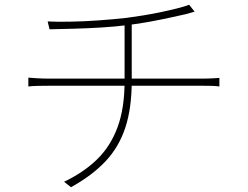

<svg xmlns="http://www.w3.org/2000/svg" viewBox="-20 -762 1040 806"><path d="M180 -672Q217 -670 274.5 -671Q332 -672 395 -676.5Q458 -681 511 -687Q541 -691 579 -697Q617 -703 655 -711Q693 -719 724.5 -727Q756 -735 774 -742L797 -713Q790 -711 781 -708.5Q772 -706 762 -703Q735 -697 694 -688Q653 -679 606.5 -670.5Q560 -662 518 -657Q463 -650 404.5 -646.5Q346 -643 290 -641.5Q234 -640 188 -639ZM249 1Q331 -38 387.5 -93Q444 -148 473.5 -228Q503 -308 503 -421Q503 -421 503 -455.5Q503 -490 503 -546Q503 -602 503 -668L533 -675Q533 -654 533 -622Q533 -590 533 -555Q533 -520 533 -489.5Q533 -459 533 -440Q533 -421 533 -421Q533 -309 506.5 -227.5Q480 -146 424 -86Q368 -26 278 24ZM99 -436Q112 -435 136 -433.5Q160 -432 182 -432Q196 -432 235 -432Q274 -432 329.5 -432Q385 -432 448 -432Q511 -432 574 -432Q637 -432 691 -432Q745 -432 783 -432Q821 -432 833 -432Q844 -432 856 -432.5Q868 -433 879.5 -433.5Q891 -434 901 -435V-399Q888 -401 869.5 -401.5Q851 -402 834 -402Q822 -402 784 -402Q746 -402 691.5 -402Q637 -402 574.5 -402Q512 -402 449 -402Q386 -402 330.5 -402Q275 -402 236.5 -402Q198 -402 184 -402Q159 -402 137.5 -401.5Q116 -401 99 -399Z"/></svg>

Font: Noto Sans SC Thin Thin
Style: Regular
Weight: 250
Version: Version 2.004-H2;hotconv 1.0.118;makeotfexe 2.5.65603